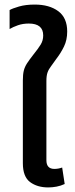

<svg xmlns="http://www.w3.org/2000/svg" viewBox="-20 -811 326 840"><path d="M191 9Q143 9 111.5 -14.5Q80 -38 80 -97V-459Q80 -485 84 -501.5Q88 -518 98 -533.5Q108 -549 126 -572Q147 -598 158 -616Q169 -634 169 -656Q169 -708 106 -708Q80 -708 58.5 -700.5Q37 -693 22 -684V-767Q34 -774 63 -782.5Q92 -791 132 -791Q196 -791 235 -762Q274 -733 274 -673Q274 -636 260 -607.5Q246 -579 229 -557Q214 -535 203.5 -521.5Q193 -508 188 -494Q183 -480 183 -457V-110Q183 -72 218 -72Q235 -72 252 -78L263 -6Q246 2 227.5 5.5Q209 9 191 9Z"/></svg>

Font: Noto Sans Thai UI SemCond Med
Style: Regular
Weight: 500
Width: 4
Designer: Monotype Design Team
Foundry: Monotype Imaging Inc.
Version: Version 2.000; ttfautohint (v1.8.4.7-5d5b)